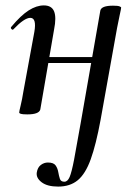

<svg xmlns="http://www.w3.org/2000/svg" viewBox="-20 -415 505 710"><path d="M195 275Q155 275 134 259Q113 243 116 223Q119 204 131 195Q143 186 157 186Q178 186 185.5 196.5Q193 207 195.5 221.5Q198 236 201.5 246.5Q205 257 218 257Q230 257 237.5 239.5Q245 222 254 175Q263 128 278 42L351 -376Q355 -394 398 -394Q416 -394 422 -391.5Q428 -389 428 -387Q428 -383 423 -361Q418 -339 413 -312L352 28Q335 120 315.5 174Q296 228 267.5 251.5Q239 275 195 275ZM81 8Q63 8 57 6Q51 4 51 1Q51 -3 56.5 -25.5Q62 -48 66 -74L107 -297Q116 -349 92 -349Q81 -349 65.5 -338.5Q50 -328 30 -307Q27 -303 22.5 -307.5Q18 -312 22 -316Q57 -358 86 -376.5Q115 -395 142 -395Q171 -395 180 -373Q189 -351 180 -306L129 -10Q124 8 81 8ZM122 -182 125 -204H364L361 -182Z"/></svg>

Font: Cormorant SemiBold
Style: Italic
Weight: 600
Italic angle: -10°
Designer: Christian Thalmann (Catharsis Fonts)
Foundry: Catharsis Fonts
Version: Version 4.000